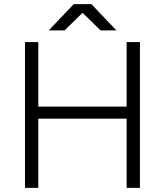

<svg xmlns="http://www.w3.org/2000/svg" viewBox="-20 -902 792 922"><path d="M588 -700H652V0H588ZM100 -700H164V0H100ZM164 -390H588V-332H164ZM335 -881V-882H419L539 -756H463ZM334 -882H418V-881L290 -756H214Z"/></svg>

Font: Oak Sans Light
Style: Regular
Weight: 400
Designer: Erik Kennedy, Walven
Foundry: Erik Kennedy, Walven
Version: Version 1.100;Glyphs 3.1.2 (3151)